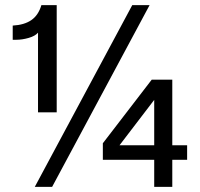

<svg xmlns="http://www.w3.org/2000/svg" viewBox="-20 -732 783 752"><path d="M202.1 -292H128.9V-604Q117.7 -590.8 92.3 -583.5Q66.9 -576.2 43.9 -576.2H29.8V-631.8Q75.2 -634.3 102.8 -653.3Q130.4 -672.4 142.1 -711.9H202.1ZM184.1 0H116.2L498 -711.9H565.9ZM654.8 0H584V-106H382.8V-170.9L574.2 -419.9H654.8V-163.1H712.9V-106H654.8ZM584 -163.1V-340.8L448.2 -163.1Z"/></svg>

Font: Creato Display Medium
Style: Regular
Weight: 500
Version: Version 1.000